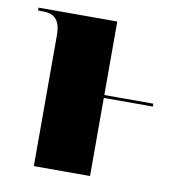

<svg xmlns="http://www.w3.org/2000/svg" viewBox="-66 -596 601 656"><g transform="rotate(10 234.5 -268.0)"><path d="M94 -453V0H289V-271H459V-281H289V-536H16V-526H31C69 -526 94 -512 94 -453Z"/></g></svg>

Font: Noto Serif Display Black
Style: Regular
Weight: 900
Designer: Monotype Design Team
Foundry: Monotype Imaging Inc.
Version: Version 2.009